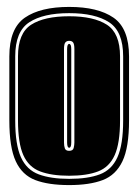

<svg xmlns="http://www.w3.org/2000/svg" viewBox="-20 -524 400 555"><path d="M180 11Q120 11 82 -3.5Q44 -18 25.5 -58Q7 -98 7 -176V-361Q7 -442 52 -473Q97 -504 180 -504Q263 -504 308 -473Q353 -442 353 -361V-176Q353 -98 334 -58Q315 -18 277 -3.5Q239 11 180 11ZM180 -7Q234 -7 268.5 -20Q303 -33 319.5 -69.5Q336 -106 336 -176V-361Q336 -433 295.5 -459.5Q255 -486 180 -486Q105 -486 64.5 -459.5Q24 -433 24 -361V-176Q24 -106 40.5 -69.5Q57 -33 92 -20Q127 -7 180 -7ZM180 -16Q129 -16 96 -28.5Q63 -41 47.5 -75.5Q32 -110 32 -176V-361Q32 -428 70 -452.5Q108 -477 180 -477Q251 -477 289 -452.5Q327 -428 327 -361V-176Q327 -110 311.5 -75.5Q296 -41 263.5 -28.5Q231 -16 180 -16ZM180 -88Q191 -88 193 -96.5Q195 -105 195 -112V-382Q195 -396 191.5 -401Q188 -406 180 -406Q173 -406 169 -401.5Q165 -397 165 -382V-112Q165 -102 167.5 -95Q170 -88 180 -88ZM180 -97Q174 -97 174 -112V-382Q174 -397 180 -397Q186 -397 186 -382V-112Q186 -97 180 -97Z"/></svg>

Font: Alumni Sans Collegiate One SC
Style: Regular
Weight: 400
Designer: Robert E. Leuschke
Foundry: Robert E. Leuschke
Version: Version 1.100